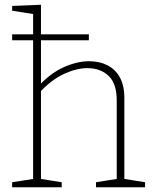

<svg xmlns="http://www.w3.org/2000/svg" viewBox="-20 -786 652 806"><path d="M31 -642H353V-617H31ZM31 0V-21L127 -36L119 -27V-735L127 -726L31 -741V-761L152 -766V-425L145 -428Q195 -481 250 -505Q305 -529 354 -529Q398 -529 432 -511.5Q466 -494 484.5 -458.5Q503 -423 502 -368V-27L495 -36L589 -21V0H383V-21L478 -36L470 -27V-361Q471 -433 437 -466.5Q403 -500 346 -500Q302 -500 249.5 -476Q197 -452 147 -399L152 -411V-27L144 -36L239 -21V0Z"/></svg>

Font: Bitter Thin ExtraLight
Style: Regular
Weight: 250
Version: Version 2.002